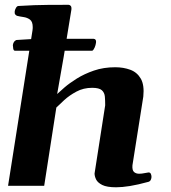

<svg xmlns="http://www.w3.org/2000/svg" viewBox="-20 -776 715 802"><path d="M13.7 0 115.7 -648.9Q116.2 -652.8 116.5 -656Q116.7 -659.2 116.7 -662.6Q116.7 -685.5 105.2 -694.1Q93.8 -702.6 78.1 -704.8Q62.5 -707 50.8 -710Q45.9 -712.4 43.2 -716.3Q40.5 -720.2 41.5 -729.5Q42.5 -735.4 46.6 -742.9Q50.8 -750.5 56.6 -751Q126.5 -755.4 181.6 -755.6Q236.8 -755.9 266.6 -755.9Q270.5 -755.9 274.9 -752Q279.3 -748 278.3 -736.3L246.1 -539.1L218.8 -383.3Q228 -392.1 248.8 -410.2Q269.5 -428.2 300.8 -447.8Q332 -467.3 372.3 -481.2Q412.6 -495.1 461.4 -495.1Q495.6 -495.1 524.2 -484.6Q552.7 -474.1 568.1 -447.5Q583.5 -420.9 578.6 -372.6L533.2 -85.4Q531.7 -64.5 540 -57.4Q548.3 -50.3 561 -50.3Q572.3 -50.3 584.7 -53Q597.2 -55.7 600.6 -55.7Q607.4 -55.7 610.1 -49.8Q612.8 -43.9 612.8 -37.1Q612.8 -31.7 610.1 -25.4Q607.4 -19 600.6 -16.6Q556.2 -4.4 522.9 1Q489.7 6.3 465.3 6.3Q426.3 6.3 407 -3.4Q387.7 -13.2 381.3 -26.6Q375 -40 375 -51.3L419.4 -336.4Q419.4 -356 418 -372.6Q416.5 -389.2 405.3 -399.2Q394 -409.2 364.7 -409.2Q328.6 -409.2 299.1 -393.3Q269.5 -377.4 248.3 -357.9Q227.1 -338.4 215.3 -326.7L164.6 0ZM127.9 -613.8H371.6Q381.3 -612.8 381.3 -601.6Q381.3 -598.6 380.9 -597.2Q379.9 -587.9 375.2 -577.1Q370.6 -566.4 365.2 -564H122.1H42.5Q36.6 -564.5 35.2 -573.2Q33.7 -582 33.7 -587.9Q35.2 -597.2 39.3 -602.1Q43.5 -606.9 48.3 -608.9Z"/></svg>

Font: Gelasio
Style: Italic
Weight: 400
Italic angle: -8.5°
Designer: Eben Sorkin
Foundry: Eben Sorkin
Version: Version 1.008